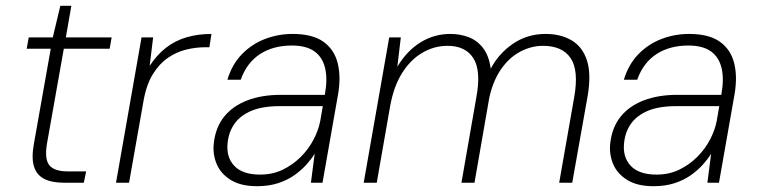

<svg xmlns="http://www.w3.org/2000/svg" viewBox="-20 -630 2614 662"><path d="M201 0Q158 0 132 -13.5Q106 -27 97 -56.5Q88 -86 97 -135L155 -462H72L79 -501H162L188 -610H226L207 -501H365L358 -462H200L142 -135Q133 -82 150 -60.5Q167 -39 215 -39H277L269 0Z M380 0 468 -501H508L496 -403Q521 -441 552.5 -465.5Q584 -490 623.5 -501.5Q663 -513 709 -513L702 -467H685Q655 -467 622 -459Q589 -451 559.5 -431Q530 -411 507.5 -375Q485 -339 475 -283L425 0Z M866 12Q811 12 776.5 -9Q742 -30 727.5 -63.5Q713 -97 717 -135Q723 -191 753 -228Q783 -265 833 -284Q883 -303 948 -303H1100Q1110 -357 1101 -395Q1092 -433 1064 -453Q1036 -473 986 -473Q922 -473 876.5 -443.5Q831 -414 810 -355H764Q780 -408 814 -443Q848 -478 893.5 -495.5Q939 -513 989 -513Q1057 -513 1094.5 -486.5Q1132 -460 1144 -413.5Q1156 -367 1146 -307L1092 0H1052L1065 -100Q1054 -82 1036.5 -62.5Q1019 -43 995 -26Q971 -9 939 1.5Q907 12 866 12ZM877 -28Q920 -28 955 -45Q990 -62 1017 -89Q1044 -116 1061 -148.5Q1078 -181 1084 -212L1093 -264H944Q885 -264 847 -248Q809 -232 789 -204Q769 -176 765 -139Q759 -89 787.5 -58.5Q816 -28 877 -28Z M1234 0 1322 -501H1362L1350 -400Q1383 -455 1430 -484Q1477 -513 1533 -513Q1566 -513 1595.5 -502Q1625 -491 1645.5 -464.5Q1666 -438 1672 -393Q1699 -445 1748.5 -479Q1798 -513 1861 -513Q1914 -513 1951.5 -490.5Q1989 -468 2004 -421Q2019 -374 2006 -298L1953 0H1908L1960 -296Q1976 -387 1947.5 -429.5Q1919 -472 1852 -472Q1812 -472 1774 -452Q1736 -432 1708 -392Q1680 -352 1667 -293L1616 0H1571L1623 -298Q1639 -387 1612 -429.5Q1585 -472 1523 -472Q1477 -472 1436 -448Q1395 -424 1366 -377.5Q1337 -331 1325 -263L1279 0Z M2233 12Q2178 12 2143.5 -9Q2109 -30 2094.5 -63.5Q2080 -97 2084 -135Q2090 -191 2120 -228Q2150 -265 2200 -284Q2250 -303 2315 -303H2467Q2477 -357 2468 -395Q2459 -433 2431 -453Q2403 -473 2353 -473Q2289 -473 2243.5 -443.5Q2198 -414 2177 -355H2131Q2147 -408 2181 -443Q2215 -478 2260.5 -495.5Q2306 -513 2356 -513Q2424 -513 2461.5 -486.5Q2499 -460 2511 -413.5Q2523 -367 2513 -307L2459 0H2419L2432 -100Q2421 -82 2403.5 -62.5Q2386 -43 2362 -26Q2338 -9 2306 1.5Q2274 12 2233 12ZM2244 -28Q2287 -28 2322 -45Q2357 -62 2384 -89Q2411 -116 2428 -148.5Q2445 -181 2451 -212L2460 -264H2311Q2252 -264 2214 -248Q2176 -232 2156 -204Q2136 -176 2132 -139Q2126 -89 2154.5 -58.5Q2183 -28 2244 -28Z"/></svg>

Font: DM Sans 18pt ExtraLight
Style: Italic
Weight: 250
Italic angle: -10°
Designer: Colophon Foundry, Jonny Pinhorn
Foundry: Colophon Foundry
Version: Version 4.004;gftools[0.9.30]